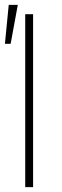

<svg xmlns="http://www.w3.org/2000/svg" viewBox="-23 -765 252 785"><path d="M112.3 0H80.1V-707H112.3ZM12.7 -745.1H49.8L20.5 -585.9H-2.9Z"/></svg>

Font: Pretendard JP Thin
Style: Regular
Weight: 100
Designer: Base glyphs from Inter by Rasmus Andersson; Hangeul glyphs from Noto Sans CJK(Source Han Sans) by Jang Soo-young and Kan
Foundry: Kil Hyung-jin
Version: Version 1.309